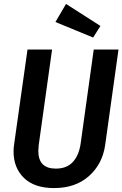

<svg xmlns="http://www.w3.org/2000/svg" viewBox="-20 -943 623 977"><path d="M515 -204Q501 -108 432.5 -47Q364 14 255 14Q155 14 102 -37.5Q49 -89 49 -172Q49 -191 52 -210L120 -691H245L177 -205Q175 -185 175 -175Q175 -85 264 -85Q319 -85 350 -118Q381 -151 390 -210L457 -691H583ZM491 -811 454 -752 262 -831 316 -923Z"/></svg>

Font: Fira Sans Condensed Medium
Style: Italic
Weight: 500
Width: 3
Italic angle: -8°
Designer: bBox Type GmbH & Carrois Corporate GbR & Edenspiekermann AG
Foundry: bBox Type GmbH & Carrois Corporate GbR & Edenspiekermann AG
Version: Version 4.301